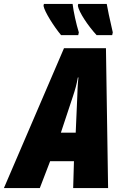

<svg xmlns="http://www.w3.org/2000/svg" viewBox="-78 -964 632 984"><path d="M417 -784H497L500 -798C483 -871 473 -920 469 -944H323L321 -934C327 -901 372 -833 417 -784ZM235 -784H323L326 -798C312 -843 299 -903 294 -944H147L145 -934C150 -904 199 -827 235 -784ZM-58 0H126L179 -138H301L297 0H476L465 -717H250ZM234 -284 296 -471C307 -504 315 -532 321 -567H324C320 -530 319 -500 318 -468L310 -284Z"/></svg>

Font: Noto Sans UI Condensed Black
Style: Italic
Weight: 900
Width: 3
Italic angle: -192°
Designer: Monotype Design Team
Foundry: Monotype Imaging Inc.
Version: Version 1.901